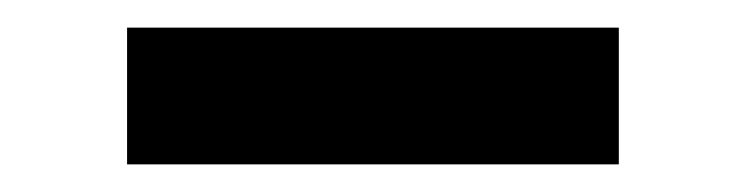

<svg xmlns="http://www.w3.org/2000/svg" viewBox="-20 -770 540 139"><path d="M428 -651H72V-750H428Z"/></svg>

Font: Hind Kochi
Style: Bold
Weight: 700
Designer: Dhruvi Tolia
Foundry: Indian Type Foundry
Version: Version 0.702;PS 1.0;hotconv 1.0.81;makeotf.lib2.5.63406